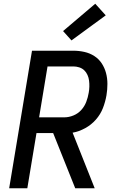

<svg xmlns="http://www.w3.org/2000/svg" viewBox="-20 -1006 640 1026"><path d="M29 0 151 -735H372Q402 -735 431 -728.5Q460 -722 484 -706.5Q508 -691 523.5 -667.5Q539 -644 546.5 -616Q554 -588 554 -557.5Q554 -527 549 -497Q543 -462 530 -428.5Q517 -395 492.5 -367Q468 -339 435 -321Q402 -303 368 -297L486 0H382L264 -295H175L126 0ZM189 -379H324Q348 -379 372.5 -389Q397 -399 414.5 -418.5Q432 -438 441 -462Q450 -486 454 -510Q457 -526 457.5 -542.5Q458 -559 456 -575Q454 -591 447.5 -605.5Q441 -620 430 -630.5Q419 -641 403.5 -646Q388 -651 372 -651H234ZM362 -790 317 -840 489 -986 545 -924Z"/></svg>

Font: Iosevka SS04 Medium Extended
Style: Italic
Weight: 500
Width: 7
Italic angle: -9°
Monospace: yes
Designer: Belleve Invis
Foundry: Belleve Invis
Version: Version 19.0.0; ttfautohint (v1.8.4)